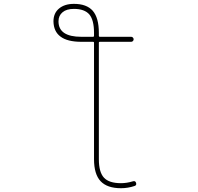

<svg xmlns="http://www.w3.org/2000/svg" viewBox="-20 -783 1040 1008"><path d="M615.2 205.1Q543 205.1 508.3 168.5Q473.6 131.8 473.6 52.7V-559.6Q473.6 -563.5 468.8 -563.5H407.2Q334 -563.5 297.9 -590.8Q261.7 -617.2 260.7 -670.9Q260.7 -713.9 290 -738.3Q319.3 -762.7 368.2 -762.7Q434.6 -762.7 466.8 -726.6Q499 -689.5 499 -610.4V-594.7Q499 -589.8 503.9 -589.8H668.9Q673.8 -589.8 677.7 -585.9Q681.6 -582 681.6 -576.7Q681.6 -571.3 677.7 -567.4Q673.8 -563.5 668.9 -563.5H503.9Q499 -563.5 499 -559.6V52.7Q499 121.1 525.9 149.9Q552.7 178.7 615.2 178.7Q645.5 178.7 677.7 168.9Q690.4 165 694.3 176.8Q695.3 179.7 695.3 182.6Q695.3 190.4 686.5 193.4Q651.4 205.1 615.2 205.1ZM368.2 -736.3Q329.1 -736.3 308.6 -718.8Q287.1 -701.2 287.1 -670.9Q287.1 -589.8 407.2 -589.8H468.8Q473.6 -589.8 473.6 -594.7V-610.4Q473.6 -677.7 449.2 -707Q423.8 -736.3 368.2 -736.3Z"/></svg>

Font: Rounded-X Mgen+ 1mn thin
Style: Regular
Weight: 100
Designer: [Source Han Sans]
Ryoko NISHIZUKA  (kana & ideographs); Paul D. Hunt (Latin, Greek & Cyrillic); Wenlong ZHANG  (bopomofo
Version: Version 1.059.20150602